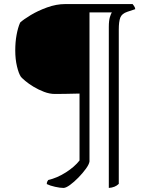

<svg xmlns="http://www.w3.org/2000/svg" viewBox="-20 -724 775 944"><path d="M292 200Q276 200 251 194.5Q226 189 210 181Q210 174 212.5 168.5Q215 163 217 161Q261 151 304 123.5Q347 96 371 65V-264Q331 -263 300.5 -262.5Q270 -262 250 -262Q224 -262 196.5 -272.5Q169 -283 145 -297.5Q121 -312 104.5 -326Q88 -340 83 -346Q72 -362 63.5 -397.5Q55 -433 55 -476Q55 -517 61.5 -552.5Q68 -588 79 -613Q95 -628 130.5 -649.5Q166 -671 211.5 -687.5Q257 -704 301 -704H632Q634 -701 639 -694.5Q644 -688 645 -679L606 -666Q579 -657 571.5 -637.5Q564 -618 564 -579V180Q546 198 515 200V-591Q515 -623 520.5 -640.5Q526 -658 530 -663H420V70Q418 84 402.5 105.5Q387 127 365.5 149Q344 171 324 185.5Q304 200 292 200Z"/></svg>

Font: Texturina Thin
Style: Regular
Weight: 100
Designer: Guillermo Torres Carreño
Foundry: Omnibus-Type
Version: Version 1.002; ttfautohint (v1.8.3)